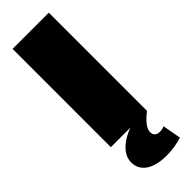

<svg xmlns="http://www.w3.org/2000/svg" viewBox="-304 -719 967 967"><g transform="rotate(-45 179.0 -235.5)"><path d="M308 -700V0H50V-700ZM220 229Q148 229 108 202Q68 175 68 127Q68 85 104 50.5Q140 16 205 -6L307 0Q275 25 259 46.5Q243 68 243 87Q243 102 252.5 111Q262 120 279 120Q298 120 312 113L330 212Q308 219 279.5 224Q251 229 220 229Z"/></g></svg>

Font: Pathway Extreme 28pt Black
Style: Regular
Weight: 900
Designer: Eduardo Rodriguez Tunni
Foundry: Eduardo Rodriguez Tunni
Version: Version 1.001;gftools[0.9.26]